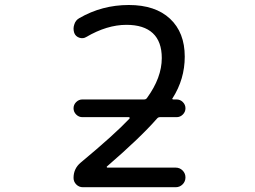

<svg xmlns="http://www.w3.org/2000/svg" viewBox="-20 -785 1040 784"><path d="M316.4 -306.6Q301.8 -306.6 291 -317.4Q280.3 -328.1 280.3 -342.8Q280.3 -357.4 291 -368.2Q301.8 -378.9 316.4 -378.9H568.4Q576.2 -378.9 580.1 -384.8Q640.6 -467.8 640.6 -547.9Q640.6 -615.2 604 -649.4Q567.4 -683.6 496.1 -683.6Q417 -683.6 332 -633.8Q319.3 -626 304.2 -630.9Q289.1 -635.7 283.2 -650.4Q280.3 -659.2 280.3 -668Q280.3 -675.8 283.2 -684.6Q288.1 -702.1 303.7 -710.9Q396.5 -764.6 505.9 -764.6Q614.3 -764.6 674.3 -708.5Q734.4 -652.3 734.4 -553.7Q734.4 -461.9 684.6 -383.8Q682.6 -382.8 683.6 -380.9Q684.6 -378.9 687.5 -378.9H701.2Q715.8 -378.9 726.6 -368.2Q737.3 -357.4 737.3 -342.8Q737.3 -328.1 726.6 -317.4Q715.8 -306.6 701.2 -306.6H632.8Q626 -306.6 621.1 -300.8Q553.7 -223.6 417 -105.5Q415 -104.5 416 -102.5Q417 -100.6 418 -100.6H697.3Q713.9 -100.6 725.6 -88.9Q737.3 -77.1 737.3 -60.5Q737.3 -43.9 725.6 -32.2Q713.9 -20.5 697.3 -20.5H318.4Q302.7 -20.5 291.5 -31.7Q280.3 -43 280.3 -58.6Q280.3 -96.7 309.6 -121.1Q448.2 -236.3 508.8 -300.8Q509.8 -302.7 509.3 -304.7Q508.8 -306.6 505.9 -306.6Z"/></svg>

Font: Rounded Mgen+ 1mn regular
Style: Regular
Weight: 400
Designer: [Source Han Sans]
Ryoko NISHIZUKA  (kana & ideographs); Paul D. Hunt (Latin, Greek & Cyrillic); Wenlong ZHANG  (bopomofo
Version: Version 1.059.20150602